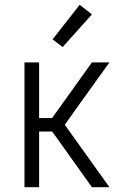

<svg xmlns="http://www.w3.org/2000/svg" viewBox="-20 -780 540 800"><path d="M82 0V-520H143V-288H197L363 -520H436L306 -339L250 -260L436 0H363L219 -202L197 -232H143V0ZM241 -584 199 -616 312 -760 363 -720Z"/></svg>

Font: Iosevka SS18 Light
Style: Regular
Weight: 300
Monospace: yes
Designer: Belleve Invis
Foundry: Belleve Invis
Version: Version 25.1.1; ttfautohint (v1.8.4)